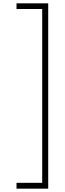

<svg xmlns="http://www.w3.org/2000/svg" viewBox="-20 -905 391 1151"><path d="M79 191V226H269V-885H79V-851H233V191Z"/></svg>

Font: Noto Sans Kannada UI ExtraCondensed ExtraLight
Style: Regular
Weight: 200
Width: 2
Designer: Jelle Bosma - Monotype Design Team
Foundry: Monotype Imaging Inc.
Version: Version 2.005